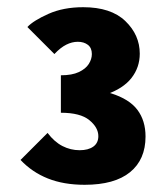

<svg xmlns="http://www.w3.org/2000/svg" viewBox="-20 -852 462 533"><path d="M112 -483Q131 -458 153.5 -446.5Q176 -435 201 -435Q225 -435 239 -445Q253 -455 253 -474Q253 -498 228 -518.5Q203 -539 149 -539V-609Q237 -609 288 -593Q339 -577 361.5 -547Q384 -517 384 -473Q384 -409 341 -374Q298 -339 215 -339Q157 -339 113 -356.5Q69 -374 37 -408ZM149 -643Q180 -643 199 -652Q218 -661 226.5 -674.5Q235 -688 235 -702Q235 -719 224 -727.5Q213 -736 196 -736Q180 -736 164 -728Q148 -720 131 -702L56 -777Q73 -795 114.5 -813.5Q156 -832 211 -832Q288 -832 328 -793.5Q368 -755 368 -703Q368 -665 345 -635.5Q322 -606 274 -589.5Q226 -573 149 -573Z"/></svg>

Font: Moderustic ExtraBold
Style: Regular
Weight: 800
Designer: Tural Alisoy
Foundry: TAFT Foundry
Version: Version 2.120